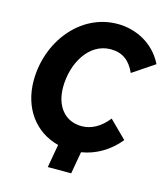

<svg xmlns="http://www.w3.org/2000/svg" viewBox="-123 -806 911 1039"><g transform="rotate(15 333.0 -287.0)"><path d="M242 136H373L395 12C476 -1 550 -45 604 -112L508 -207C467 -154 416 -125 361 -125C267 -125 210 -197 210 -303C210 -437 285 -568 407 -568C473 -568 515 -536 544 -472L666 -554C613 -661 508 -710 408 -710C198 -710 47 -513 47 -297C47 -141 134 -27 265 6Z"/></g></svg>

Font: Fixel Text 20240404
Style: Bold Italic
Weight: 700
Width: 4
Italic angle: -10°
Designer: AlfaBravo + MacPaw
Foundry: Kyrylo Tkachov, Marchela Mozhyna, Serhii Makarenko, Maria Weinstein, Zakhar Kryvoshyya
Version: Version 1.211;Glyphs 3.2 (3225)